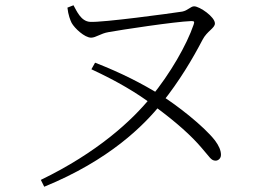

<svg xmlns="http://www.w3.org/2000/svg" viewBox="-20 -688 1040 729"><path d="M135 -5 148 21C395 -80 526 -211 594 -296C662 -381 712 -466 749 -537C766 -570 796 -581 796 -599C796 -624 738 -664 717 -664C704 -664 693 -648 672 -644C627 -637 369 -602 322 -605C287 -607 271 -647 259 -668L236 -659C239 -631 247 -611 252 -601C263 -581 301 -545 326 -545C344 -545 362 -561 392 -566C435 -574 645 -606 706 -608C718 -608 719 -606 715 -594C689 -518 627 -409 553 -319C480 -229 348 -108 135 -5ZM799 -78C808 -78 819 -86 819 -100C819 -117 811 -135 796 -155C753 -210 651 -289 592 -326C517 -372 441 -411 341 -450L327 -425C426 -379 500 -335 561 -289C650 -224 708 -171 746 -126C777 -91 781 -78 799 -78Z"/></svg>

Font: Source Han Serif CN VF
Style: Regular
Weight: 250
Designer: Ryoko NISHIZUKA 西塚涼子 (kana & ideographs); Frank Grießhammer (Latin, Greek & Cyrillic); Wenlong ZHANG 张文龙 (bopomofo); San
Foundry: Adobe
Version: Version 2.002;hotconv 1.1.0;makeotfexe 2.6.0